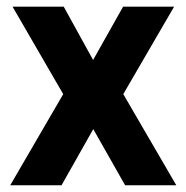

<svg xmlns="http://www.w3.org/2000/svg" viewBox="-20 -548 549 568"><path d="M255.4 -370.6 344.2 -528.3H495.1L344.7 -269.5L501.5 0H350.1L255.9 -166L162.1 0H10.3L167 -269.5L17.1 -528.3H168.5Z"/></svg>

Font: Shabnam FD
Style: Bold
Weight: 700
Foundry: DejaVu fonts team - Redesigned by Saber Rastikerdar - Based on Vazir font
Version: Version 5.00;October 20, 2019;FontCreator 12.0.0.2547 64-bit